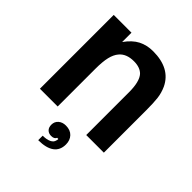

<svg xmlns="http://www.w3.org/2000/svg" viewBox="-214 -702 1032 1032"><g transform="rotate(45 302.5 -185.5)"><path d="M61 0V-561H196V-490Q228 -535 265 -554Q302 -573 349 -573Q479 -573 524 -479Q539 -446 543 -412Q547 -378 547 -323V0H413V-325Q413 -406 385 -437Q361 -462 314 -462Q257 -462 229 -428Q212 -408 204 -374.5Q196 -341 196 -286V0ZM250 168Q280 168 298.5 159Q317 150 320 134Q322 131 322 121H313Q307 137 283 137Q264 137 252.5 125.5Q241 114 241 93Q241 70 257.5 55.5Q274 41 300 41Q334 41 353 61Q372 81 372 113Q372 157 341 179.5Q310 202 250 202Z"/></g></svg>

Font: Open Sauce One
Style: Bold
Weight: 700
Designer: Alfredo Marco Pradil
Foundry: Creative Sauce Fz LLC
Version: Version 1.477